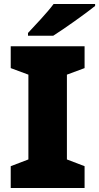

<svg xmlns="http://www.w3.org/2000/svg" viewBox="-20 -1040 499 967"><path d="M459 -1010V-1020H250C217 -975 155 -911 121 -874V-860H248C302 -894 412 -972 459 -1010ZM406 -93V-203L317 -237V-664L406 -697V-807H34V-697L123 -664V-237L34 -203V-93Z"/></svg>

Font: Noto Sans Telugu UI Black
Style: Regular
Weight: 900
Designer: Jelle Bosma - Monotype Design Team
Foundry: Monotype Imaging Inc.
Version: Version 2.005